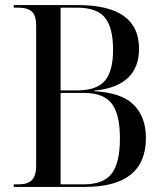

<svg xmlns="http://www.w3.org/2000/svg" viewBox="-20 -734 648 754"><path d="M34 0V-10H53Q89 -10 105.5 -27Q122 -44 122 -84V-634Q122 -673 105 -688.5Q88 -704 52 -704H34V-714H286Q526 -714 526 -543Q526 -395 350 -378V-376Q457 -370 505 -322.5Q553 -275 553 -192Q553 0 313 0ZM282 -379Q360 -379 392 -417Q424 -455 424 -538Q424 -626 392 -665Q360 -704 282 -704H218V-379ZM308 -10Q386 -10 418.5 -52Q451 -94 451 -191Q451 -285 419 -327Q387 -369 310 -369H218V-10Z"/></svg>

Font: Noto Serif Display SemiCondensed
Style: Regular
Weight: 400
Width: 4
Designer: Monotype Design Team
Foundry: Monotype Imaging Inc.
Version: Version 2.009